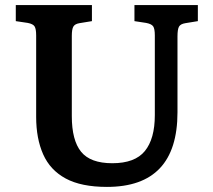

<svg xmlns="http://www.w3.org/2000/svg" viewBox="-20 -720 836 754"><path d="M400 14Q299 14 238 -19Q177 -52 149.5 -114Q122 -176 122 -261V-581Q122 -606 116 -616Q110 -626 89 -630L42 -637V-700H341V-637L292 -629Q274 -626 268 -615.5Q262 -605 262 -579V-264Q262 -169 298.5 -124Q335 -79 421 -79Q510 -79 549 -127Q588 -175 588 -268V-581Q588 -607 581.5 -616.5Q575 -626 554 -630L508 -637V-700H757V-637L708 -629Q689 -626 683 -615.5Q677 -605 677 -577V-279Q677 14 400 14Z"/></svg>

Font: Literata 12pt SemiBold
Style: Regular
Weight: 600
Designer: Latin by Veronika Burian and Jose Scaglione. Greek by Irene Vlachou. Cyrillic by Vera Evstafieva.
Foundry: TypeTogether
Version: Version 3.002